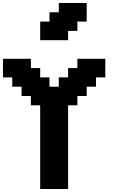

<svg xmlns="http://www.w3.org/2000/svg" viewBox="-20 -1270 852 1290"><path d="M250 0H437.5V-562.5H500V-625H562.5V-687.5H625V-750H687.5V-875H500V-812.5H437.5V-750H375V-687.5H312.5V-750H250V-812.5H187.5V-875H0V-750H62.5V-687.5H125V-625H187.5V-562.5H250ZM250 -1000H437.5V-1062.5H500V-1125H562.5V-1250H375V-1187.5H312.5V-1125H250Z"/></svg>

Font: Faithful 32x
Style: Semibold
Weight: 400
Foundry: Faithful Resource Pack
Version: Version 1.0; January 27, 2023